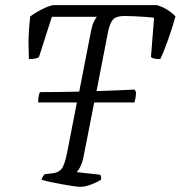

<svg xmlns="http://www.w3.org/2000/svg" viewBox="-20 -724 700 744"><path d="M290 0Q283 0 262.5 -3Q242 -6 217.5 -10.5Q193 -15 172 -19.5Q151 -24 141 -28Q145 -41 153 -49L180 -52Q206 -54 218.5 -69.5Q231 -85 241 -137L278 -327H128Q128 -346 130.5 -355Q133 -364 135 -367Q166 -367 205.5 -367.5Q245 -368 287 -369L332 -600Q337 -626 344 -640.5Q351 -655 356 -659H181L131 -503Q121 -495 92 -495Q91 -515 90.5 -555.5Q90 -596 97 -660Q115 -674 140.5 -687Q166 -700 185 -704H589Q614 -696 632.5 -683.5Q651 -671 660 -660Q647 -614 630 -566.5Q613 -519 601 -495Q573 -495 565 -503L577 -655Q565 -657 544 -658.5Q523 -660 501 -661Q479 -662 463 -662Q426 -662 414.5 -644Q403 -626 398 -597L354 -371Q407 -373 448.5 -374.5Q490 -376 502 -377L507 -367Q507 -354 505 -344Q503 -334 501 -327H345L304 -118Q299 -93 291 -77.5Q283 -62 277 -57L368 -47Q370 -45 371 -40.5Q372 -36 372 -28Q353 -16 330.5 -8Q308 0 290 0Z"/></svg>

Font: Texturina Thin
Style: Italic
Weight: 100
Italic angle: -11°
Designer: Guillermo Torres Carreño
Foundry: Omnibus-Type
Version: Version 1.002; ttfautohint (v1.8.3)